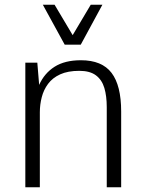

<svg xmlns="http://www.w3.org/2000/svg" viewBox="-20 -794 616 814"><path d="M87.4 0V-528.3H138.2L146 -434.1Q168 -483.4 211.4 -511Q254.9 -538.6 323.2 -538.6Q412.1 -538.6 452.9 -485.1Q493.7 -431.6 493.7 -321.3V0H432.6V-339.8Q432.6 -386.7 422.4 -421.1Q412.1 -455.6 386.7 -474.6Q361.3 -493.7 316.4 -493.7Q267.6 -493.7 235.1 -478.8Q202.6 -463.9 183.8 -438.5Q165 -413.1 157 -381.8Q148.9 -350.6 148.9 -317.9V0ZM254.4 -604.5 161.6 -773.9H211.4L288.1 -645L364.7 -773.9H414.1L322.3 -604.5Z"/></svg>

Font: Comme ExtraLight
Style: Regular
Weight: 250
Version: Version 1.000;gftools[0.9.27]